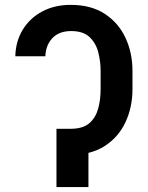

<svg xmlns="http://www.w3.org/2000/svg" viewBox="-20 -757 598 777"><path d="M230.5 -235.8H268.1Q315.9 -236.3 341.6 -258.5Q367.2 -280.8 377.2 -317.1Q387.2 -353.5 387.2 -396V-470.2Q387.2 -507.3 377.9 -544.4Q368.7 -581.5 343 -606.4Q317.4 -631.3 268.1 -631.3Q218.8 -631.3 191.9 -602.5Q165 -573.7 163.6 -529.3H42Q43.5 -590.3 72.3 -637.2Q101.1 -684.1 151.1 -710.7Q201.2 -737.3 266.1 -737.3Q348.6 -737.3 404.1 -700.9Q459.5 -664.6 487.8 -604Q516.1 -543.5 516.1 -470.2V-396Q516.1 -323.2 488 -262.9Q460 -202.6 404.5 -166.5Q349.1 -130.4 266.1 -130.4H230.5ZM337.9 -235.8V0H208.5V-235.8Z"/></svg>

Font: Inter Cardless
Style: Medium
Weight: 500
Designer: Rasmus Andersson
Foundry: rsms
Version: Version 4.001;git-9221beed3